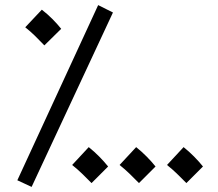

<svg xmlns="http://www.w3.org/2000/svg" viewBox="-20 -707 854 753"><path d="M104 26 423 -658 365 -687 48 0ZM154 -529 220 -594C200 -619 173 -647 144 -669L79 -600C109 -576 125 -559 154 -529ZM339 11 404 -54C384 -79 357 -107 328 -130L263 -60C293 -36 309 -19 339 11ZM525 11 590 -54C570 -79 543 -107 514 -130L449 -60C479 -36 495 -19 525 11ZM711 11 776 -54C756 -79 729 -107 700 -130L635 -60C665 -36 681 -19 711 11Z"/></svg>

Font: Noto Sans Arabic UI XCn
Style: Regular
Weight: 400
Width: 2
Designer: Monotype Design Team, Nadine Chahine and Nizar Qandah
Foundry: Monotype Imaging Inc.
Version: Version 2.010